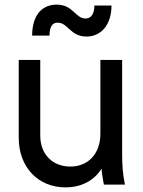

<svg xmlns="http://www.w3.org/2000/svg" viewBox="-20 -798 620 830"><path d="M263 12C331 12 387 -17 419 -69C420 -49 424 -28 429 0H520C511 -46 508 -80 508 -132V-539H414V-220C414 -132 360 -78 284 -78C207 -78 154 -131 154 -212V-539H61V-202C61 -75 145 12 263 12ZM119 -644H194C194 -685 208 -700 229 -700C275 -700 283 -640 354 -640C417 -640 462 -691 462 -774H388C388 -738 374 -718 350 -718C305 -718 297 -778 225 -778C162 -778 119 -733 119 -644Z"/></svg>

Font: Mluvka Medium
Style: Regular
Weight: 500
Designer: Modified by Jiří Krblich, Original typeface by Gumpita Rahayu
Foundry: Gumpita Rahayu & Jiří Krblich
Version: Version 2.000;Glyphs 3.1.1 (3134)